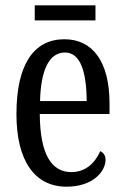

<svg xmlns="http://www.w3.org/2000/svg" viewBox="-20 -694 471 724"><path d="M111 -617H340V-674H111ZM231 10C333 10 378 -50 378 -91C378 -109 369 -119 358 -124C339 -81 304 -45 249 -45C173 -45 131 -114 130 -264H393V-304C393 -462 329 -546 223 -546C108 -546 42 -452 42 -264C42 -90 109 10 231 10ZM307 -313H131C134 -430 165 -496 225 -496C284 -496 306 -422 307 -313Z"/></svg>

Font: Noto Serif Tamil ExtraCondensed
Style: Italic
Weight: 400
Width: 2
Italic angle: -12°
Designer: Indian Type Foundry, Tom Grace, and the Monotype Design Team
Foundry: Monotype Imaging Inc.
Version: Version 2.003